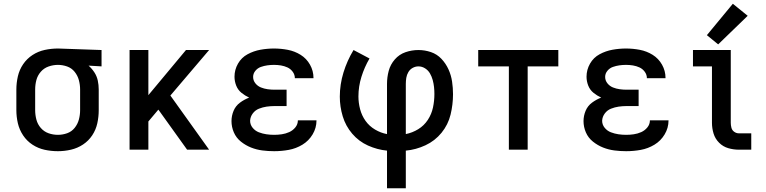

<svg xmlns="http://www.w3.org/2000/svg" viewBox="-20 -796 4072 1021"><path d="M288 8Q323 8 357.5 0Q392 -8 421.5 -27.5Q451 -47 470.5 -76.5Q490 -106 497.5 -140.5Q505 -175 505 -210V-320Q505 -344 500 -367.5Q495 -391 482 -411Q469 -431 451 -447L520 -443V-530L289 -538H288Q253 -538 218 -530.5Q183 -523 153 -503.5Q123 -484 103 -454.5Q83 -425 75 -390Q67 -355 67 -320V-210Q67 -175 75 -140.5Q83 -106 103 -76Q123 -46 153 -26.5Q183 -7 217.5 0.5Q252 8 288 8ZM288 -79Q262 -79 238 -87.5Q214 -96 197 -115.5Q180 -135 173.5 -160Q167 -185 167 -210V-320Q167 -346 173.5 -370.5Q180 -395 197 -414.5Q214 -434 238.5 -442.5Q263 -451 288 -451Q313 -451 337 -442.5Q361 -434 377 -414Q393 -394 399.5 -369.5Q406 -345 406 -320V-210Q406 -185 399.5 -160.5Q393 -136 377 -116Q361 -96 337 -87.5Q313 -79 288 -79Z M669 0H769V-150L822 -213L828 -205L975 0H1092L886 -288L1092 -530H969L769 -290V-530H669Z M1438 8Q1477 8 1515.5 1Q1554 -6 1588 -26.5Q1622 -47 1642.5 -81.5Q1663 -116 1663 -155V-156H1564Q1564 -135 1550.5 -118.5Q1537 -102 1518 -93.5Q1499 -85 1478.5 -82Q1458 -79 1438 -79Q1417 -79 1396.5 -82Q1376 -85 1356.5 -92.5Q1337 -100 1323.5 -116.5Q1310 -133 1310 -154Q1311 -175 1324 -192.5Q1337 -210 1357 -218Q1377 -226 1398 -229Q1419 -232 1440 -232H1504V-319H1440Q1422 -319 1403.5 -321.5Q1385 -324 1367.5 -331Q1350 -338 1338 -353Q1326 -368 1326 -387Q1326 -405 1338 -419.5Q1350 -434 1367 -440Q1384 -446 1401.5 -448.5Q1419 -451 1437 -451Q1456 -451 1474 -448Q1492 -445 1508.5 -437.5Q1525 -430 1536.5 -414.5Q1548 -399 1548 -380Q1548 -380 1548 -380H1647V-382Q1647 -419 1628.5 -452Q1610 -485 1578.5 -504.5Q1547 -524 1510.5 -531Q1474 -538 1437 -538Q1401 -538 1365 -531.5Q1329 -525 1296.5 -507.5Q1264 -490 1245.5 -457.5Q1227 -425 1227 -388Q1227 -364 1236 -341Q1245 -318 1264 -302.5Q1283 -287 1305 -277Q1279 -267 1256 -250Q1233 -233 1222 -206.5Q1211 -180 1211 -152Q1211 -121 1223.5 -92Q1236 -63 1261 -43Q1286 -23 1315 -11.5Q1344 0 1375 4Q1406 8 1438 8Z M2038 205H2138V5Q2192 0 2242.5 -23.5Q2293 -47 2328 -90Q2363 -133 2376 -186.5Q2389 -240 2389 -295Q2389 -329 2384 -362.5Q2379 -396 2365 -427Q2351 -458 2327.5 -483Q2304 -508 2271.5 -519Q2239 -530 2205 -530Q2170 -530 2136.5 -518.5Q2103 -507 2079.5 -480Q2056 -453 2047 -419Q2038 -385 2038 -350V-83Q2005 -89 1974.5 -107Q1944 -125 1924 -153Q1904 -181 1895 -215Q1886 -249 1886 -283Q1886 -336 1902 -387.5Q1918 -439 1945 -485L1860 -530Q1826 -474 1806.5 -410.5Q1787 -347 1787 -282Q1787 -229 1802.5 -177.5Q1818 -126 1853 -85Q1888 -44 1937 -22Q1986 0 2038 5ZM2138 -83V-350Q2138 -366 2140.5 -382Q2143 -398 2151.5 -412.5Q2160 -427 2174.5 -435Q2189 -443 2205 -443Q2224 -443 2240.5 -432.5Q2257 -422 2266.5 -405.5Q2276 -389 2281 -370.5Q2286 -352 2288 -333.5Q2290 -315 2290 -296Q2290 -260 2282.5 -224.5Q2275 -189 2255 -158.5Q2235 -128 2204 -109Q2173 -90 2138 -83Z M2686 0H2786V-443H2949V-530H2523V-443H2686Z M3310 8Q3349 8 3387.5 1Q3426 -6 3460 -26.5Q3494 -47 3514.5 -81.5Q3535 -116 3535 -155V-156H3436Q3436 -135 3422.5 -118.5Q3409 -102 3390 -93.5Q3371 -85 3350.5 -82Q3330 -79 3310 -79Q3289 -79 3268.5 -82Q3248 -85 3228.5 -92.5Q3209 -100 3195.5 -116.5Q3182 -133 3182 -154Q3183 -175 3196 -192.5Q3209 -210 3229 -218Q3249 -226 3270 -229Q3291 -232 3312 -232H3376V-319H3312Q3294 -319 3275.5 -321.5Q3257 -324 3239.5 -331Q3222 -338 3210 -353Q3198 -368 3198 -387Q3198 -405 3210 -419.5Q3222 -434 3239 -440Q3256 -446 3273.5 -448.5Q3291 -451 3309 -451Q3328 -451 3346 -448Q3364 -445 3380.5 -437.5Q3397 -430 3408.5 -414.5Q3420 -399 3420 -380Q3420 -380 3420 -380H3519V-382Q3519 -419 3500.5 -452Q3482 -485 3450.5 -504.5Q3419 -524 3382.5 -531Q3346 -538 3309 -538Q3273 -538 3237 -531.5Q3201 -525 3168.5 -507.5Q3136 -490 3117.5 -457.5Q3099 -425 3099 -388Q3099 -364 3108 -341Q3117 -318 3136 -302.5Q3155 -287 3177 -277Q3151 -267 3128 -250Q3105 -233 3094 -206.5Q3083 -180 3083 -152Q3083 -121 3095.5 -92Q3108 -63 3133 -43Q3158 -23 3187 -11.5Q3216 0 3247 4Q3278 8 3310 8Z M3909 0H3975V-87H3909Q3896 -87 3884.5 -95Q3873 -103 3869.5 -116.5Q3866 -130 3866 -143V-530H3665V-443H3766V-143Q3766 -114 3774.5 -86Q3783 -58 3804 -37Q3825 -16 3853 -8Q3881 0 3909 0ZM3799 -560 3956 -712 3877 -776 3739 -609Z"/></svg>

Font: Iosevka Sparkle Medium
Style: Regular
Weight: 500
Designer: Belleve Invis
Foundry: Belleve Invis
Version: Version 4.5.0; ttfautohint (v1.8.3)